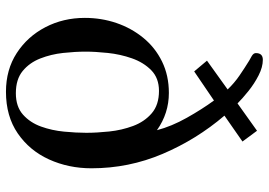

<svg xmlns="http://www.w3.org/2000/svg" viewBox="-152 -762 923 660"><g transform="rotate(90 310.0 -431.5)"><path d="M436 -266Q436 -302 431.5 -345Q427 -388 412.5 -427Q398 -466 369 -491Q340 -516 292 -516Q248 -516 221 -489.5Q194 -463 180 -423Q166 -383 161.5 -340Q157 -297 157 -264Q157 -228 161.5 -186.5Q166 -145 180.5 -108Q195 -71 223.5 -47.5Q252 -24 300 -24Q346 -24 373.5 -48.5Q401 -73 414.5 -110.5Q428 -148 432 -190Q436 -232 436 -266ZM558 -284Q558 -205 527.5 -138Q497 -71 438 -30.5Q379 10 295 10Q219 10 162 -27Q105 -64 73 -125.5Q41 -187 41 -261Q41 -318 58.5 -369.5Q76 -421 109.5 -462Q143 -503 191 -526.5Q239 -550 299 -550Q369 -550 427 -509Q414 -559 384.5 -611.5Q355 -664 325 -705L225 -637L188 -681L287 -752Q265 -775 239.5 -792.5Q214 -810 188 -826Q182 -829 172 -835Q162 -841 162 -849Q162 -873 185 -873Q210 -873 238.5 -858.5Q267 -844 292.5 -823.5Q318 -803 335 -786L429 -853L466 -803L377 -741Q459 -645 508.5 -528.5Q558 -412 558 -284Z"/></g></svg>

Font: Kaisei Tokumin
Style: Bold
Weight: 700
Designer: Font-Kai, 金井和夫
Foundry: KAZUO KANAI
Version: Version 5.003